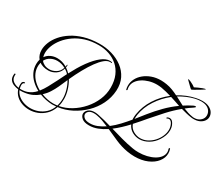

<svg xmlns="http://www.w3.org/2000/svg" viewBox="-286 -1486 2615 2252"><g transform="rotate(30 1021.5 -360.0)"><path d="M1930 -982Q1942 -984 1940 -979Q1940 -978 1925 -968.5Q1910 -959 1892.5 -948Q1875 -937 1864 -931Q1841 -918 1823 -907Q1805 -896 1798 -894Q1794 -893 1790 -894Q1786 -896 1774.5 -907Q1763 -918 1750 -931Q1743 -938 1731.5 -949Q1720 -960 1711 -969Q1702 -978 1702 -979Q1704 -982 1710 -982Q1715 -982 1733.5 -974Q1752 -966 1773 -954Q1794 -942 1807 -931Q1826 -941 1851.5 -952.5Q1877 -964 1899 -972.5Q1921 -981 1930 -982ZM263 263Q212 263 165 246.5Q118 230 84 197.5Q50 165 35 119Q0 115 -30 103Q-60 91 -78.5 68Q-97 45 -97 9Q-97 3 -96.5 -3.5Q-96 -10 -95 -17Q-95 -22 -88 -22Q-80 -22 -80 -17L-81 0Q-81 46 -48 71Q-15 96 31 101Q26 79 26 58Q26 29 36.5 19.5Q47 10 56 10Q68 10 68 16Q68 20 60 23Q49 27 45 37Q41 47 41 58Q41 70 43 81Q45 92 47 103Q96 106 141 92Q174 81 201 62Q228 43 250 18Q199 -9 158 -47.5Q117 -86 93 -136Q69 -186 69 -244Q69 -261 71.5 -277.5Q74 -294 78 -308Q41 -352 41 -419Q41 -469 63 -524Q85 -579 129.5 -631Q174 -683 239.5 -725Q305 -767 393 -793Q481 -819 590 -821Q681 -823 764 -798.5Q847 -774 911 -726Q975 -678 1010 -607Q1045 -536 1040 -444Q1034 -345 991 -257.5Q948 -170 877.5 -101Q807 -32 720 12.5Q633 57 539 69Q516 135 472 178Q428 221 373.5 242Q319 263 263 263ZM544 51Q626 36 701.5 -10Q777 -56 836.5 -123.5Q896 -191 930.5 -272.5Q965 -354 965 -440Q965 -532 935.5 -600Q906 -668 855 -712.5Q804 -757 737.5 -779.5Q671 -802 597 -802Q499 -802 419.5 -777Q340 -752 279 -709.5Q218 -667 176.5 -615Q135 -563 114 -509.5Q93 -456 93 -408Q93 -381 101 -354Q126 -390 165.5 -408.5Q205 -427 251 -427Q284 -427 317.5 -418Q351 -409 383 -389L386 -410Q386 -419 391 -419Q395 -419 395 -411Q395 -397 392 -383Q422 -364 449 -335Q475 -385 504 -434.5Q533 -484 567 -531Q630 -617 689 -663Q748 -709 800 -709Q816 -709 829 -705Q832 -704 832 -700Q832 -694 826 -695Q822 -697 817.5 -697Q813 -697 808 -697Q773 -697 734 -664.5Q695 -632 653.5 -574.5Q612 -517 570.5 -442Q529 -367 490 -281Q522 -228 540 -167Q558 -106 558 -50Q558 -25 555 0.5Q552 26 544 51ZM233 -266Q276 -266 319 -292Q362 -318 378 -370Q326 -400 267 -400Q221 -400 181 -379Q141 -358 119 -317Q136 -294 164.5 -280Q193 -266 233 -266ZM262 4Q279 -17 293.5 -40Q308 -63 321 -86Q354 -145 383 -204Q412 -263 441 -321Q429 -335 415.5 -345.5Q402 -356 388 -365Q370 -307 324.5 -277.5Q279 -248 229 -248Q190 -248 159.5 -257Q129 -266 106 -282Q102 -266 100 -246Q96 -191 116.5 -144Q137 -97 175.5 -59.5Q214 -22 262 4ZM473 58Q487 58 501 56.5Q515 55 528 54Q535 31 539 5Q543 -21 543 -50Q543 -101 527 -157.5Q511 -214 482 -264L469 -234Q452 -194 430.5 -147.5Q409 -101 380.5 -56Q352 -11 312 26Q391 58 473 58ZM266 240Q318 240 368 222Q418 204 459 166.5Q500 129 522 71Q494 74 464 74Q423 72 380.5 63.5Q338 55 297 39Q264 67 222.5 87Q181 107 128 115Q110 118 91.5 119.5Q73 121 53 120Q69 158 101.5 185Q134 212 177 226Q220 240 266 240ZM1608 120Q1561 120 1508 111Q1422 96 1342.5 61Q1263 26 1187 -8Q1133 28 1077 49.5Q1021 71 964 71Q898 71 866.5 44Q835 17 835 -14Q835 -46 864.5 -72Q894 -98 949 -98Q960 -98 971 -96.5Q982 -95 994 -93Q1041 -84 1088 -72Q1135 -60 1181 -46Q1234 -87 1282.5 -139Q1331 -191 1374 -243Q1373 -250 1373 -256.5Q1373 -263 1373 -270Q1373 -281 1374 -293.5Q1375 -306 1377 -319Q1396 -434 1459 -533Q1522 -632 1616 -705Q1583 -715 1549 -723.5Q1515 -732 1480 -738Q1464 -740 1449 -741.5Q1434 -743 1418 -743Q1365 -743 1316 -729Q1267 -715 1228 -690Q1189 -665 1166 -631Q1143 -597 1143 -556Q1143 -547 1144 -538Q1145 -529 1148 -519V-517Q1148 -512 1142 -508.5Q1136 -505 1134 -511Q1130 -524 1128.5 -537Q1127 -550 1127 -563Q1127 -611 1149.5 -655.5Q1172 -700 1213.5 -734.5Q1255 -769 1311.5 -789.5Q1368 -810 1436 -810Q1455 -810 1474 -808Q1493 -806 1512 -803Q1556 -796 1596 -780.5Q1636 -765 1674 -746Q1775 -809 1890 -834Q1913 -839 1934 -841.5Q1955 -844 1974 -844Q2030 -844 2067 -826Q2104 -808 2122 -780Q2140 -752 2140 -721Q2140 -692 2121.5 -665.5Q2103 -639 2069.5 -623Q2036 -607 1990 -607Q1983 -607 1975 -607.5Q1967 -608 1959 -609Q1922 -614 1885.5 -623Q1849 -632 1813 -642Q1734 -577 1663.5 -500Q1593 -423 1527 -346Q1500 -314 1468.5 -277Q1437 -240 1402 -202Q1422 -149 1466.5 -124Q1511 -99 1557 -99Q1608 -99 1652.5 -122Q1697 -145 1731 -182.5Q1765 -220 1784.5 -265Q1804 -310 1804 -354Q1804 -395 1786 -429Q1778 -445 1766.5 -454.5Q1755 -464 1741 -464Q1729 -464 1718 -457Q1714 -455 1713 -455Q1708 -455 1708 -462Q1708 -466 1712 -469Q1721 -474 1729 -476Q1737 -478 1744 -478Q1763 -478 1776.5 -466Q1790 -454 1799 -436Q1810 -417 1814.5 -396Q1819 -375 1819 -354Q1819 -317 1806 -281Q1793 -245 1772 -213Q1734 -153 1675 -118.5Q1616 -84 1555 -84Q1506 -84 1459 -109.5Q1412 -135 1389 -187Q1351 -146 1309 -106.5Q1267 -67 1223 -34Q1301 -11 1380.5 11Q1460 33 1542 47Q1563 51 1584 52.5Q1605 54 1625 54Q1683 54 1735.5 41.5Q1788 29 1829.5 6Q1871 -17 1895 -49Q1919 -81 1919 -119Q1919 -138 1911 -160V-162Q1911 -168 1917.5 -171Q1924 -174 1926 -168Q1936 -139 1936 -109Q1936 -49 1895 3.5Q1854 56 1780 88Q1706 120 1608 120ZM1988 -622Q2035 -622 2066 -646.5Q2097 -671 2103 -702Q2104 -707 2104.5 -712.5Q2105 -718 2105 -723Q2105 -750 2090.5 -775Q2076 -800 2045.5 -816Q2015 -832 1965 -832Q1931 -832 1889 -823Q1837 -811 1786.5 -789.5Q1736 -768 1689 -739L1801 -680Q1854 -715 1913 -744Q1925 -749 1935 -749Q1945 -749 1945 -744Q1945 -738 1920 -721Q1899 -708 1878.5 -693Q1858 -678 1838 -662Q1869 -649 1900.5 -639Q1932 -629 1965 -624Q1971 -623 1976.5 -622.5Q1982 -622 1988 -622ZM1390 -262Q1416 -294 1440 -324.5Q1464 -355 1485 -381Q1547 -458 1616.5 -528.5Q1686 -599 1766 -656Q1733 -667 1700 -678.5Q1667 -690 1633 -700Q1541 -627 1476.5 -528.5Q1412 -430 1394 -320Q1392 -304 1391 -290Q1390 -276 1390 -262ZM960 45Q1010 45 1057.5 26Q1105 7 1151 -24Q1110 -42 1069 -56.5Q1028 -71 987 -78Q977 -80 967 -81Q957 -82 948 -82Q903 -82 880.5 -63Q858 -44 858 -21Q858 4 883 24.5Q908 45 960 45Z"/></g></svg>

Font: Mea Culpa
Style: Regular
Weight: 400
Designer: Robert E. Leuschke
Foundry: Robert E. Leuschke
Version: Version 1.010; ttfautohint (v1.8.3)